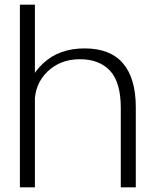

<svg xmlns="http://www.w3.org/2000/svg" viewBox="-20 -805 676 825"><path d="M65.5 0H130V-785H65.5ZM499 0H563.5V-344Q563.5 -468.5 508.5 -532.8Q453.5 -597 344 -597Q234.5 -597 166.2 -533.5Q98 -470 98 -394.5L129 -363Q129 -444.5 184.2 -497.5Q239.5 -550.5 323 -550.5Q407 -550.5 453 -500.8Q499 -451 499 -341.5Z"/></svg>

Font: Anybody SemiExpanded Light
Style: Regular
Weight: 300
Width: 6
Version: Version 1.113;gftools[0.9.25]